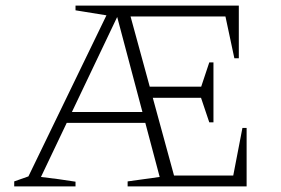

<svg xmlns="http://www.w3.org/2000/svg" viewBox="-20 -669 1009 689"><path d="M850 -210H865V0H438V-18L553 -34L395 -629L410 -628L127 -34Q160 -30 190.5 -26Q221 -22 251 -17V0H31V-18L82 -36L362 -614L251 -632V-649H837V-460H821L789 -610H428L443 -630L610 -19L583 -39H817ZM731 -230 695 -337 731 -445H746V-230ZM206 -228 207 -267H521V-228ZM499 -318V-358H732V-318Z"/></svg>

Font: Piazzolla Thin Thin
Style: Regular
Weight: 250
Version: Version 2.005